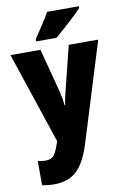

<svg xmlns="http://www.w3.org/2000/svg" viewBox="-107 -827 740 1129"><g transform="rotate(-10 263.5 -263.0)"><path d="M1 -553H180L249 -290Q254 -269 258 -246.5Q262 -224 263 -207H267Q270 -239 283 -288L349 -553H525L343 35Q309 145 258.5 192.5Q208 240 123 240Q102 240 84 238Q66 236 51 232V88Q72 94 96 94Q132 94 147.5 74Q163 54 181 0L183 -8ZM447 -756Q431 -738 402.5 -711Q374 -684 342.5 -656Q311 -628 285 -606H164V-620Q188 -656 213.5 -694.5Q239 -733 257 -766H447Z"/></g></svg>

Font: Noto Sans Telugu Condensed Black
Style: Regular
Weight: 900
Width: 3
Designer: Jelle Bosma - Monotype Design Team
Foundry: Monotype Imaging Inc.
Version: Version 2.005; ttfautohint (v1.8.4.7-5d5b)